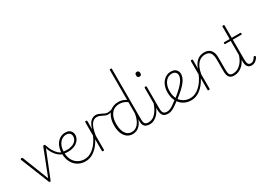

<svg xmlns="http://www.w3.org/2000/svg" viewBox="-21 -1961 3993 2924"><g transform="rotate(-30 1976.0 -499.0)"><path d="M254 15Q244 15 241.5 11Q239 7 236 0L39 -493Q35 -501 40 -508Q45 -515 56 -515Q66 -515 70 -511.5Q74 -508 77 -500L255 -45L432 -500Q434 -508 438 -511.5Q442 -515 451 -515Q464 -515 469 -509.5Q474 -504 469 -493L271 0Q269 7 266 11Q263 15 254 15Z M635 -251Q596 -262 564 -288.5Q532 -315 507.5 -351Q483 -387 467.5 -425Q452 -463 446 -497Q446 -502 448.5 -505.5Q451 -509 455.5 -510.5Q460 -512 464.5 -511Q469 -510 470 -505Q480 -473 495 -438.5Q510 -404 532 -372Q554 -340 581 -315.5Q608 -291 642 -281Q650 -279 652 -273.5Q654 -268 652.5 -262Q651 -256 647 -252.5Q643 -249 635 -251Z M647 -282Q718 -272 767 -280Q816 -288 846.5 -307.5Q877 -327 891.5 -354Q906 -381 906 -408Q906 -445 883 -465Q860 -485 821 -485Q793 -485 765 -472.5Q737 -460 714 -433Q691 -406 676.5 -365.5Q662 -325 662 -270Q662 -199 683 -151Q704 -103 737 -73.5Q770 -44 808 -31.5Q846 -19 880 -19Q890 -19 894.5 -13Q899 -7 899 -0.5Q899 6 894.5 11.5Q890 17 880 17Q807 17 748.5 -18Q690 -53 657 -117.5Q624 -182 624 -270Q624 -321 638 -366.5Q652 -412 678.5 -446Q705 -480 742.5 -499.5Q780 -519 826 -519Q870 -519 896 -503Q922 -487 933.5 -462Q945 -437 945 -411Q945 -380 928 -346.5Q911 -313 875.5 -287Q840 -261 784 -249Q728 -237 647 -250Z M880 17Q872 17 867 12Q862 7 862 0Q862 -7 867 -13Q872 -19 880 -19Q931 -19 974 -38.5Q1017 -58 1054.5 -93Q1092 -128 1122 -173.5Q1152 -219 1173 -271Q1178 -280 1185 -279Q1192 -278 1196.5 -272Q1201 -266 1198 -259Q1178 -207 1147.5 -158Q1117 -109 1077.5 -70Q1038 -31 988.5 -7Q939 17 880 17Z M1189 15Q1180 15 1176 11.5Q1172 8 1172 0V-500Q1172 -508 1176 -511.5Q1180 -515 1189 -515Q1199 -515 1203.5 -511.5Q1208 -508 1208 -500V-360Q1222 -407 1239.5 -438.5Q1257 -470 1277.5 -487Q1298 -504 1319.5 -511.5Q1341 -519 1361 -519Q1367 -519 1370.5 -513.5Q1374 -508 1373.5 -501.5Q1373 -495 1369.5 -489.5Q1366 -484 1360 -484Q1334 -484 1310.5 -471.5Q1287 -459 1267.5 -431.5Q1248 -404 1233 -358Q1218 -312 1208 -244V0Q1208 8 1203.5 11.5Q1199 15 1189 15Z M1538 -429Q1513 -429 1491 -437.5Q1469 -446 1448 -457Q1427 -468 1405.5 -476Q1384 -484 1359 -484Q1350 -484 1345.5 -489.5Q1341 -495 1341 -501.5Q1341 -508 1346 -513.5Q1351 -519 1360 -519Q1388 -519 1411 -509.5Q1434 -500 1456 -488.5Q1478 -477 1499.5 -467.5Q1521 -458 1546 -458Q1563 -458 1588 -463.5Q1613 -469 1638 -486Q1643 -490 1647.5 -487.5Q1652 -485 1655 -480Q1658 -475 1657 -469.5Q1656 -464 1651 -461Q1629 -450 1607.5 -443Q1586 -436 1568.5 -432.5Q1551 -429 1538 -429Z M1709 17Q1656 17 1614.5 -13Q1573 -43 1549.5 -99Q1526 -155 1526 -235Q1526 -285 1535.5 -328.5Q1545 -372 1564 -407Q1583 -442 1611 -467Q1639 -492 1676 -505.5Q1713 -519 1760 -519Q1794 -519 1826.5 -509.5Q1859 -500 1893 -478V-1000Q1893 -1008 1898 -1011.5Q1903 -1015 1913 -1015Q1922 -1015 1925.5 -1011.5Q1929 -1008 1929 -1000V-117Q1929 -63 1945.5 -40.5Q1962 -18 2011 -18Q2017 -18 2020.5 -12.5Q2024 -7 2024 -0.5Q2024 6 2020.5 11.5Q2017 17 2010 17Q1980 17 1958 10Q1936 3 1922 -11.5Q1908 -26 1901 -47Q1894 -68 1894 -96V-137Q1872 -77 1841.5 -43Q1811 -9 1776.5 4Q1742 17 1709 17ZM1716 -18Q1753 -18 1788 -39.5Q1823 -61 1851 -109.5Q1879 -158 1893 -242V-440Q1856 -466 1822 -475.5Q1788 -485 1756 -485Q1721 -485 1691 -474.5Q1661 -464 1638 -443.5Q1615 -423 1599 -393Q1583 -363 1574.5 -324.5Q1566 -286 1566 -238Q1566 -177 1582.5 -126.5Q1599 -76 1632.5 -47Q1666 -18 1716 -18Z M2009 17Q2000 17 1995 11.5Q1990 6 1990 -0.5Q1990 -7 1995 -12.5Q2000 -18 2009 -18Q2044 -18 2076 -34Q2108 -50 2134 -79Q2160 -108 2181.5 -148Q2203 -188 2219 -235Q2221 -244 2228.5 -244.5Q2236 -245 2241 -239Q2246 -233 2243 -223Q2229 -176 2207.5 -132.5Q2186 -89 2157 -56Q2128 -23 2091 -3Q2054 17 2009 17Z M2335 17Q2300 17 2276.5 7.5Q2253 -2 2240.5 -20.5Q2228 -39 2222.5 -64.5Q2217 -90 2217 -123V-500Q2217 -508 2221.5 -511.5Q2226 -515 2234 -515Q2244 -515 2248.5 -511.5Q2253 -508 2253 -500V-123Q2253 -70 2269 -44Q2285 -18 2335 -18Q2342 -18 2345 -12.5Q2348 -7 2348 -0.5Q2348 6 2345 11.5Q2342 17 2335 17ZM2234 -690Q2215 -690 2206.5 -701Q2198 -712 2198 -733Q2198 -754 2206.5 -764.5Q2215 -775 2234 -775Q2253 -775 2262.5 -764.5Q2272 -754 2272 -733Q2273 -711 2263.5 -700.5Q2254 -690 2234 -690Z M2334 17Q2325 17 2320 11.5Q2315 6 2315 -0.5Q2315 -7 2320 -12.5Q2325 -18 2334 -18Q2357 -18 2382.5 -27.5Q2408 -37 2441.5 -59.5Q2475 -82 2522 -119Q2527 -124 2533 -121.5Q2539 -119 2543 -113.5Q2547 -108 2547 -101.5Q2547 -95 2541 -90Q2493 -52 2456 -28Q2419 -4 2389.5 6.5Q2360 17 2334 17Z M2541 -130Q2601 -178 2643.5 -217.5Q2686 -257 2712.5 -290.5Q2739 -324 2751.5 -353Q2764 -382 2764 -408Q2764 -445 2741 -465Q2718 -485 2679 -485Q2651 -485 2623 -472.5Q2595 -460 2572 -433Q2549 -406 2534.5 -365.5Q2520 -325 2520 -270Q2520 -199 2541 -151Q2562 -103 2595 -73.5Q2628 -44 2666 -31.5Q2704 -19 2738 -19Q2748 -19 2752.5 -13Q2757 -7 2757 -0.5Q2757 6 2752.5 11.5Q2748 17 2738 17Q2665 17 2606.5 -18Q2548 -53 2515 -117.5Q2482 -182 2482 -270Q2482 -321 2496 -366.5Q2510 -412 2536.5 -446Q2563 -480 2600.5 -499.5Q2638 -519 2684 -519Q2728 -519 2754 -503Q2780 -487 2791.5 -461.5Q2803 -436 2803 -411Q2803 -378 2789.5 -344.5Q2776 -311 2747.5 -274.5Q2719 -238 2673 -196Q2627 -154 2563 -104Z M2738 17Q2730 17 2725 12Q2720 7 2720 0Q2720 -7 2725 -13Q2730 -19 2738 -19Q2789 -19 2832 -38.5Q2875 -58 2912.5 -93Q2950 -128 2980 -173.5Q3010 -219 3031 -271Q3036 -280 3043 -279Q3050 -278 3054.5 -272Q3059 -266 3056 -259Q3036 -207 3005.5 -158Q2975 -109 2935.5 -70Q2896 -31 2846.5 -7Q2797 17 2738 17Z M3496 17Q3463 17 3441 7.5Q3419 -2 3406.5 -20.5Q3394 -39 3388.5 -64.5Q3383 -90 3383 -123V-331Q3383 -381 3371 -415Q3359 -449 3333 -466.5Q3307 -484 3264 -484Q3234 -484 3203 -472.5Q3172 -461 3145 -434Q3118 -407 3097.5 -361.5Q3077 -316 3066 -247V0Q3066 8 3061.5 11.5Q3057 15 3047 15Q3038 15 3034 11.5Q3030 8 3030 0V-500Q3030 -508 3034 -511.5Q3038 -515 3047 -515Q3057 -515 3061.5 -511.5Q3066 -508 3066 -500V-353Q3083 -404 3107 -436Q3131 -468 3158.5 -486.5Q3186 -505 3214 -512Q3242 -519 3268 -519Q3312 -519 3346 -501.5Q3380 -484 3400 -444.5Q3420 -405 3420 -340V-123Q3420 -70 3435 -44Q3450 -18 3496 -18Q3503 -18 3506.5 -12.5Q3510 -7 3510 -0.5Q3510 6 3506.5 11.5Q3503 17 3496 17Z M3493 17Q3484 17 3479 11.5Q3474 6 3474 -0.5Q3474 -7 3479 -12.5Q3484 -18 3493 -18Q3530 -18 3564 -33Q3598 -48 3626.5 -75Q3655 -102 3677.5 -142Q3700 -182 3714 -233Q3715 -242 3722.5 -241.5Q3730 -241 3735.5 -235.5Q3741 -230 3738 -221Q3726 -167 3703 -123.5Q3680 -80 3648 -48.5Q3616 -17 3576.5 0Q3537 17 3493 17Z M3801 17Q3770 17 3750 3.5Q3730 -10 3719.5 -36.5Q3709 -63 3709 -102V-468H3617Q3609 -468 3605 -472.5Q3601 -477 3601 -484Q3601 -492 3605 -496Q3609 -500 3617 -500H3709V-715Q3709 -723 3713.5 -726.5Q3718 -730 3727 -730Q3737 -730 3741.5 -726.5Q3746 -723 3746 -715V-500H3893Q3901 -500 3904.5 -496Q3908 -492 3908 -484Q3908 -477 3904.5 -472.5Q3901 -468 3893 -468H3746V-115Q3746 -70 3758 -44Q3770 -18 3807 -18Q3833 -18 3853 -35.5Q3873 -53 3890 -81Q3894 -89 3900 -89Q3906 -89 3912 -85Q3919 -80 3921 -74.5Q3923 -69 3920 -63Q3908 -40 3889.5 -22Q3871 -4 3849 6.5Q3827 17 3801 17Z"/></g></svg>

Font: Playwrite NG Modern Thin
Style: Regular
Weight: 250
Designer: Veronika Burian, José Scaglione
Foundry: TypeTogether
Version: Version 1.002